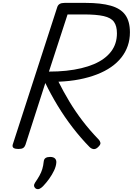

<svg xmlns="http://www.w3.org/2000/svg" viewBox="-20 -1018 920 1330"><path d="M107 14Q85 14 74.5 7Q64 0 68 -16L377 -970Q382 -984 394 -991Q406 -998 428 -998H572Q679 -998 747.5 -978.5Q816 -959 848 -914.5Q880 -870 880 -794Q880 -744 865 -700.5Q850 -657 821 -620Q792 -583 749.5 -553.5Q707 -524 651.5 -502.5Q596 -481 529.5 -468Q463 -455 385 -452Q420 -382 461 -314Q502 -246 552 -180.5Q602 -115 664 -51Q672 -43 675.5 -29.5Q679 -16 656 4Q641 17 626.5 14.5Q612 12 600 0Q541 -60 484.5 -133Q428 -206 379.5 -286Q331 -366 294 -443L156 -14Q151 0 140.5 7Q130 14 107 14ZM319 -522Q383 -522 439 -528Q495 -534 543 -545.5Q591 -557 630 -573.5Q669 -590 699 -612Q729 -634 749.5 -661Q770 -688 780 -719.5Q790 -751 790 -787Q790 -838 769.5 -866.5Q749 -895 698.5 -906.5Q648 -918 559 -918H448ZM229 289Q217 280 216 269.5Q215 259 223 247Q241 221 253.5 198.5Q266 176 273 153Q280 130 283 100Q285 83 296.5 76Q308 69 327 69Q350 69 361 80Q372 91 370 110Q368 135 354.5 163.5Q341 192 321 220Q301 248 278 272Q265 285 253.5 290Q242 295 229 289Z"/></svg>

Font: Playwrite MX
Style: Regular
Weight: 400
Designer: Veronika Burian, José Scaglione
Foundry: TypeTogether
Version: Version 1.002